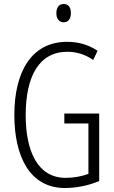

<svg xmlns="http://www.w3.org/2000/svg" viewBox="-20 -934 573 964"><path d="M300 -914C275 -914 263 -895 263 -868C263 -841 276 -822 300 -822C323 -822 336 -840 336 -868C336 -895 325 -914 300 -914ZM303 -364V-314H424V-61C392 -49 351 -41 310 -41C169 -41 109 -175 109 -356C109 -552 177 -674 318 -674C361 -674 404 -663 448 -633L470 -679C422 -711 371 -724 317 -724C138 -724 52 -573 52 -357C52 -146 131 10 306 10C362 10 424 -2 478 -25V-364Z"/></svg>

Font: Noto Sans Arabic ExtCond Light
Style: Regular
Weight: 300
Width: 2
Designer: Monotype Design Team, Nadine Chahine, Nizar Qandah and Khaled Hosny
Foundry: Monotype Imaging Inc.
Version: Version 2.012